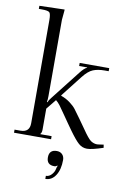

<svg xmlns="http://www.w3.org/2000/svg" viewBox="-104 -813 750 1107"><g transform="rotate(10 271.0 -259.5)"><path d="M324 106Q324 162 301.5 196.5Q279 231 242 231V213Q261 213 275.5 197Q290 181 293 163Q294 155 299 145L296 143Q291 150 280 150Q235 150 235 106Q235 61 280 61Q300 61 312 73.5Q324 86 324 106ZM18 0V-18H53Q106 -18 106 -71V-675Q106 -711 97.5 -719.5Q89 -728 53 -728H35V-746L182 -750V-743Q177 -693 177 -689V-242Q177 -220 174 -208L177 -206Q181 -218 195 -235L328 -405Q352 -436 368 -442V-444H321V-462H494V-444H471Q430 -444 402.5 -432.5Q375 -421 346 -384L249 -260V-257Q278 -247 301.5 -229.5Q325 -212 337 -196.5Q349 -181 374 -146L413 -91Q447 -41 464 -29Q482 -17 501 -17Q502 -17 505.5 -17.5Q509 -18 511 -18L539 -22L542 -4Q476 18 448 18Q420 18 398.5 -1Q377 -20 341 -70L312 -111Q303 -123 282.5 -153.5Q262 -184 249 -201Q236 -218 224 -227L177 -169V-46Q177 -28 169 -20V-18H235V0Z"/></g></svg>

Font: Foglihten068fMac
Style: Regular
Weight: 500
Designer: gluk (gluksza@wp.pl)
Foundry: gluk (gluksza@wp.pl)
Version: Version 0.68